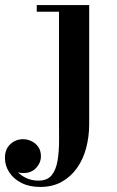

<svg xmlns="http://www.w3.org/2000/svg" viewBox="-114 -480 462 760"><path d="M45 260Q2.5 260 -28.8 244.2Q-60 228.5 -77.2 202.2Q-94.5 176 -94.5 145Q-94.5 110.5 -73.2 90.8Q-52 71 -22.5 71Q-5.5 71 10.8 78.8Q27 86.5 37.5 101.5Q48 116.5 48 138.5Q48 164 29.2 184.5Q10.5 205 -21.5 205Q-40.5 205 -56.8 196.8Q-73 188.5 -83.2 175Q-93.5 161.5 -93.5 145H-67.5Q-67.5 170 -53 190.2Q-38.5 210.5 -14.2 222.8Q10 235 38 235Q73.5 235 90.8 213.2Q108 191.5 114 155Q120 118.5 119.8 73Q119.5 27.5 119.5 -20V-433.5H31.5V-460H239V11.5Q239 60.5 227.2 105.2Q215.5 150 191 184.8Q166.5 219.5 130.2 239.8Q94 260 45 260Z"/></svg>

Font: Bodoni Moda SC 9pt SemiBold
Style: Regular
Weight: 600
Designer: Owen Earl
Foundry: indestructible type
Version: Version 2.005